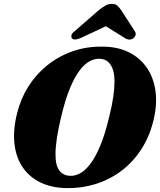

<svg xmlns="http://www.w3.org/2000/svg" viewBox="-20 -953 822 986"><path d="M508.5 -713.5Q584 -713 640.5 -685.2Q697 -657.5 732 -608.2Q767 -559 777.5 -492.2Q788 -425.5 771 -346.5Q750.5 -256 706.8 -188Q663 -120 602.2 -74.8Q541.5 -29.5 469.5 -7.5Q397.5 14.5 321 13Q245 11.5 188.2 -15.8Q131.5 -43 97.2 -92.8Q63 -142.5 54.5 -212.5Q46 -282.5 67 -368.5Q85 -443.5 124.5 -506.8Q164 -570 222 -617Q280 -664 352.5 -689.5Q425 -715 508.5 -713.5ZM340.5 -50Q364.5 -49 390.5 -62.5Q416.5 -76 442.8 -109.8Q469 -143.5 494.2 -203.2Q519.5 -263 541 -354Q555.5 -412 561.8 -456.2Q568 -500.5 568 -533.5Q568 -574 558.5 -599.2Q549 -624.5 532.8 -637.2Q516.5 -650 494.5 -651Q468.5 -653 441.5 -639Q414.5 -625 389 -591.5Q363.5 -558 339.8 -501.2Q316 -444.5 296 -361Q279.5 -294.5 272.2 -245.2Q265 -196 265 -161Q265 -101.5 285.5 -76.2Q306 -51 340.5 -50ZM573 -841.5H486.5L619.5 -758.5Q643.5 -742.5 664.5 -756Q672 -761.5 675.8 -771.8Q679.5 -782 672 -793L602.5 -900.5Q592 -915.5 582.5 -924.2Q573 -933 554.5 -933Q536 -933 521 -924.2Q506 -915.5 487 -900.5L363.5 -793Q349 -782 347 -771.8Q345 -761.5 349.5 -756Q356 -749.5 367.8 -750.2Q379.5 -751 396 -758.5Z"/></svg>

Font: Fraunces ExtraBold
Style: Italic
Weight: 800
Italic angle: -16°
Version: Version 1.000;[b76b70a41]